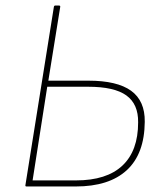

<svg xmlns="http://www.w3.org/2000/svg" viewBox="-20 -675 600 695"><path d="M76 0Q71 0 72 -5L175 -650Q176 -655 180 -655H193Q199 -655 198 -650L155 -383H300Q404 -383 454.5 -346.5Q505 -310 504 -234Q503 -118 439 -59Q375 0 254 0ZM98 -22H255Q366 -22 423 -75.5Q480 -129 480 -232Q481 -298 437.5 -329.5Q394 -361 299 -361H151Z"/></svg>

Font: Sofia Sans Thin
Style: Italic
Weight: 250
Italic angle: -9°
Version: Version 4.100-B